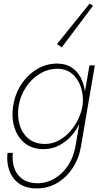

<svg xmlns="http://www.w3.org/2000/svg" viewBox="-20 -826 593 1075"><path d="M22 30Q16 84 32.5 129.5Q49 175 87.5 202Q126 229 186 229Q249 229 301 198Q353 167 388 113Q423 59 434 -10L511 -460H481L403 -10Q393 51 362.5 98.5Q332 146 286.5 173Q241 200 188 200Q137 199 105 176Q73 153 60 114.5Q47 76 52 30ZM53 -230Q44 -167 61 -112Q78 -57 119.5 -24Q161 9 225 9Q271 9 310.5 -11.5Q350 -32 380 -66Q410 -100 429.5 -142.5Q449 -185 455 -230Q461 -272 455.5 -314.5Q450 -357 432 -391.5Q414 -426 382 -447.5Q350 -469 303 -470Q240 -471 186.5 -438.5Q133 -406 98 -351.5Q63 -297 53 -230ZM84 -230Q93 -288 124.5 -336.5Q156 -385 203.5 -413.5Q251 -442 306 -441Q345 -440 373 -421Q401 -402 418 -371.5Q435 -341 441 -304.5Q447 -268 442 -234Q435 -194 416.5 -156Q398 -118 369.5 -87Q341 -56 306 -38Q271 -20 232 -20Q176 -20 140 -49.5Q104 -79 90 -127Q76 -175 84 -230ZM326 -561 501 -794 482 -806 299 -579Z"/></svg>

Font: Jost ExtraLight
Style: Italic
Weight: 250
Italic angle: -5°
Version: Version 3.710